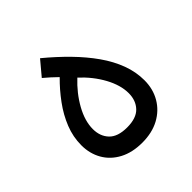

<svg xmlns="http://www.w3.org/2000/svg" viewBox="-138 -597 715 715"><g transform="rotate(-45 219.5 -240.0)"><path d="M218.5 -74.7Q169.4 -74.7 146.5 -98.7Q123.6 -122.7 123.6 -160.9Q123.6 -203.2 149.8 -250.5Q176.1 -297.8 218.5 -337.3Q261.6 -297.5 287.3 -250.3Q312.9 -203.1 312.9 -160.9Q312.9 -122.7 290.1 -98.7Q267.3 -74.7 218.5 -74.7ZM218.5 5.4Q270 5.4 308.2 -15.1Q346.3 -35.7 367.3 -71.7Q388.3 -107.7 388.3 -153.6Q388.3 -197.6 372.3 -240.5Q356.3 -283.4 327.1 -324.9Q297.9 -366.4 258.3 -406.9Q218.8 -447.3 171.3 -486.5L123.8 -429.8Q136.9 -419 148.9 -408Q160.9 -397 173.3 -385Q139.8 -352.1 111.9 -314Q83.9 -275.9 67.3 -234.2Q50.7 -192.6 50.7 -148.4Q50.7 -104.4 70.7 -69.5Q90.7 -34.6 128.5 -14.6Q166.2 5.4 218.5 5.4Z"/></g></svg>

Font: Estedad-FD VF
Style: Regular
Weight: 100
Designer: Amin Abedi
Version: Version 7.3